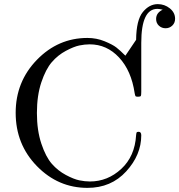

<svg xmlns="http://www.w3.org/2000/svg" viewBox="-20 -889 869 931"><path d="M56 -342Q56 -493 159 -599Q262 -705 404 -705Q448 -705 487 -689Q526 -673 544 -659Q562 -645 588 -619Q638 -694 640 -696Q641 -792 672.5 -830.5Q704 -869 745 -869Q778 -869 803.5 -848.5Q829 -828 829 -798Q829 -778 815.5 -765Q802 -752 783 -752Q764 -752 750.5 -764.5Q737 -777 737 -797Q737 -827 769 -842Q753 -846 743 -846Q665 -846 665 -681V-444Q665 -428 663 -424Q661 -420 649 -420Q639 -420 637 -423Q635 -426 633 -437Q617 -546 557.5 -610Q498 -674 415 -674Q391 -674 364.5 -668.5Q338 -663 299.5 -642.5Q261 -622 231.5 -588Q202 -554 180.5 -490Q159 -426 159 -341Q159 -257 180.5 -192.5Q202 -128 231.5 -94.5Q261 -61 299.5 -40.5Q338 -20 365 -14.5Q392 -9 416 -9Q502 -9 568 -70Q634 -131 640 -234Q641 -239 641 -241Q641 -243 642 -245.5Q643 -248 645.5 -249Q648 -250 652 -250Q665 -250 665 -233Q665 -138 592 -58Q519 22 404 22Q262 22 159 -83.5Q56 -189 56 -342Z"/></svg>

Font: CMU Serif
Style: Roman
Weight: 500
Version: Version 0.7.0